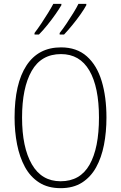

<svg xmlns="http://www.w3.org/2000/svg" viewBox="-20 -971 631 1001"><path d="M535 -358Q535 -282 522 -215.5Q509 -149 481 -98.5Q453 -48 407.5 -19Q362 10 296 10Q230 10 184 -19.5Q138 -49 110 -100.5Q82 -152 69 -218.5Q56 -285 56 -358Q56 -535 118 -629.5Q180 -724 298 -724Q380 -724 432.5 -677.5Q485 -631 510 -548.5Q535 -466 535 -358ZM95 -358Q95 -203 146 -114.5Q197 -26 296 -26Q398 -26 447 -112.5Q496 -199 496 -358Q496 -517 446 -603Q396 -689 298 -689Q195 -689 145 -601Q95 -513 95 -358ZM430 -944Q420 -925 400 -896.5Q380 -868 356.5 -839.5Q333 -811 314 -791H291V-799Q308 -820 327 -848.5Q346 -877 363 -904.5Q380 -932 389 -951H430ZM300 -944Q289 -925 269.5 -897Q250 -869 226.5 -840Q203 -811 183 -791H160V-799Q177 -821 196 -849.5Q215 -878 231.5 -905Q248 -932 258 -951H300Z"/></svg>

Font: Noto Sans Khmer Condensed ExtraLight
Style: Regular
Weight: 200
Width: 3
Designer: Danh Hong and the Monotype Design Team
Foundry: Monotype Imaging Inc.
Version: Version 2.004; ttfautohint (v1.8.4.7-5d5b)